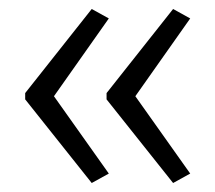

<svg xmlns="http://www.w3.org/2000/svg" viewBox="-20 -485 479 427"><path d="M36 -278 184 -465 222 -444 100 -271 222 -99 184 -78 36 -264ZM217 -278 365 -465 403 -444 281 -271 403 -99 365 -78 217 -264Z"/></svg>

Font: Noto Sans Gurmukhi Condensed Light
Style: Regular
Weight: 300
Width: 3
Designer: Jelle Bosma - Monotype Design Team
Foundry: Monotype Imaging Inc.
Version: Version 2.004; ttfautohint (v1.8.4.7-5d5b)